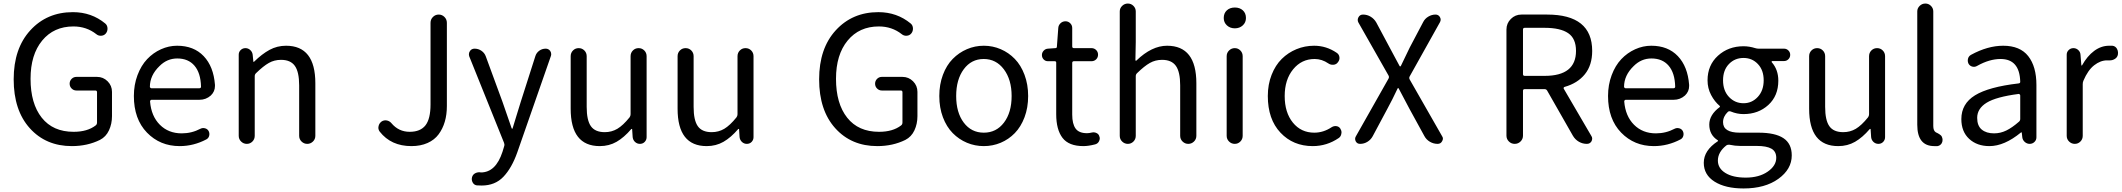

<svg xmlns="http://www.w3.org/2000/svg" viewBox="-20 -816 12038 1089"><path d="M387.7 12.7Q240.2 12.7 148.9 -88.9Q57.6 -190.4 57.6 -366.2Q57.6 -541 151.9 -644Q246.1 -747.1 393.6 -747.1Q499 -747.1 577.1 -682.6Q589.8 -671.9 589.8 -653.3Q589.8 -637.7 580.1 -626Q570.3 -614.3 554.2 -613.3Q538.1 -612.3 526.4 -622.1Q470.7 -666 396.5 -666Q285.2 -666 219.2 -585.9Q153.3 -505.9 153.3 -369.1Q153.3 -228.5 216.8 -148.4Q280.3 -68.4 397.5 -68.4Q475.6 -68.4 522.5 -104.5Q530.3 -110.4 530.3 -121.1V-293Q530.3 -302.7 520.5 -302.7H413.1Q397.5 -302.7 386.2 -314Q375 -325.2 375 -341.3Q375 -357.4 386.2 -368.7Q397.5 -379.9 413.1 -379.9H530.3Q565.4 -379.9 590.3 -355Q615.2 -330.1 615.2 -294.9V-157.2Q615.2 -113.3 598.1 -76.7Q581.1 -40 546.9 -22.5Q475.6 12.7 387.7 12.7Z M999 12.7Q887.7 12.7 813.5 -64Q739.3 -140.6 739.3 -271.5Q739.3 -335 759.8 -389.6Q780.3 -444.3 814.5 -480.5Q848.6 -516.6 893.1 -536.6Q937.5 -556.6 984.4 -556.6Q1079.1 -556.6 1135.3 -497.6Q1191.4 -438.5 1199.2 -335Q1199.2 -331.1 1199.2 -328.1Q1199.2 -296.9 1175.8 -274.4Q1148.4 -250 1111.3 -250H839.8Q835.9 -250 833.5 -247.1Q831.1 -244.1 831.1 -240.2Q837.9 -157.2 886.7 -108.4Q935.5 -59.6 1010.7 -59.6Q1067.4 -59.6 1117.2 -85.9Q1128.9 -91.8 1142.6 -88.4Q1156.2 -85 1163.1 -73.2Q1169.9 -60.5 1166.5 -46.4Q1163.1 -32.2 1150.4 -25.4Q1078.1 12.7 999 12.7ZM830.1 -323.2Q830.1 -320.3 833 -318.4Q835 -315.4 838.9 -315.4H1110.4Q1115.2 -315.4 1117.7 -317.9Q1120.1 -320.3 1120.1 -324.2Q1120.1 -324.2 1120.1 -325.2Q1118.2 -402.3 1083 -443.4Q1047.9 -484.4 985.4 -484.4Q927.7 -484.4 884.8 -441.4Q830.1 -388.7 830.1 -323.2Z M1334 -45.9V-505.9Q1334 -521.5 1345.2 -532.2Q1356.4 -543 1372.1 -543Q1387.7 -543 1399.4 -532.2Q1411.1 -521.5 1413.1 -505.9L1417 -466.8Q1417 -464.8 1418.5 -464.8Q1419.9 -464.8 1420.9 -465.8Q1465.8 -509.8 1508.8 -533.2Q1551.8 -556.6 1602.5 -556.6Q1768.6 -556.6 1768.6 -343.8V-45.9Q1768.6 -26.4 1754.9 -13.2Q1741.2 0 1722.7 0Q1704.1 0 1690.4 -13.2Q1676.8 -26.4 1676.8 -45.9V-332Q1676.8 -408.2 1652.3 -442.4Q1627.9 -476.6 1574.2 -476.6Q1536.1 -476.6 1504.9 -459Q1473.6 -441.4 1432.6 -401.4Q1424.8 -394.5 1424.8 -383.8V-45.9Q1424.8 -26.4 1411.6 -13.2Q1398.4 0 1379.9 0Q1361.3 0 1347.7 -13.2Q1334 -26.4 1334 -45.9Z M2313.5 12.7Q2198.2 12.7 2133.8 -69.3Q2126 -80.1 2126 -91.8Q2126 -95.7 2127 -99.6Q2129.9 -116.2 2144.5 -127Q2158.2 -135.7 2173.8 -132.8Q2189.5 -129.9 2200.2 -117.2Q2241.2 -68.4 2303.7 -68.4Q2364.3 -68.4 2393.1 -105Q2421.9 -141.6 2421.9 -223.6V-686.5Q2421.9 -706.1 2435.5 -719.7Q2449.2 -733.4 2468.3 -733.4Q2487.3 -733.4 2501 -719.7Q2514.6 -706.1 2514.6 -686.5V-214.8Q2514.6 -166 2502.9 -126Q2491.2 -85.9 2467.8 -54.2Q2444.3 -22.5 2404.8 -4.9Q2365.2 12.7 2313.5 12.7Z M2711.9 236.3Q2697.3 236.3 2684.6 235.4Q2668.9 233.4 2661.1 219.2Q2653.3 205.1 2657.2 189.5Q2661.1 174.8 2673.8 167.5Q2686.5 160.2 2703.1 161.1Q2705.1 162.1 2707 162.1Q2792 162.1 2830.1 44.9L2839.8 12.7Q2842.8 3.9 2838.9 -5.9L2641.6 -496.1Q2639.6 -502.9 2639.6 -508.8Q2639.6 -517.6 2645.5 -526.4Q2654.3 -540 2671.9 -540Q2693.4 -540 2710.9 -527.8Q2728.5 -515.6 2735.4 -496.1L2830.1 -238.3Q2868.2 -127 2881.8 -88.9Q2882.8 -85.9 2885.3 -85.9Q2887.7 -85.9 2887.7 -88.9Q2893.6 -106.4 2909.2 -159.2Q2924.8 -211.9 2933.6 -238.3L3016.6 -498Q3022.5 -516.6 3038.6 -528.3Q3054.7 -540 3075.2 -540Q3090.8 -540 3100.6 -527.3Q3106.4 -518.6 3106.4 -508.8Q3106.4 -503.9 3104.5 -498L2914.1 47.9Q2882.8 136.7 2835.4 186.5Q2788.1 236.3 2711.9 236.3Z M3381.8 12.7Q3216.8 12.7 3216.8 -199.2V-497.1Q3216.8 -516.6 3230 -529.8Q3243.2 -543 3262.2 -543Q3281.2 -543 3294.4 -529.8Q3307.6 -516.6 3307.6 -497.1V-210Q3307.6 -133.8 3331.5 -100.1Q3355.5 -66.4 3410.2 -66.4Q3449.2 -66.4 3481.4 -85.4Q3513.7 -104.5 3550.8 -150.4Q3556.6 -158.2 3556.6 -168V-497.1Q3556.6 -516.6 3569.8 -529.8Q3583 -543 3602.1 -543Q3621.1 -543 3634.3 -529.8Q3647.5 -516.6 3647.5 -497.1V-38.1Q3647.5 -22.5 3636.7 -11.2Q3626 0 3609.4 0Q3593.8 0 3582 -10.7Q3570.3 -21.5 3568.4 -38.1L3565.4 -84Q3564.5 -85 3563 -85Q3561.5 -85 3560.5 -84Q3519.5 -36.1 3477.1 -11.7Q3434.6 12.7 3381.8 12.7Z M3988.3 12.7Q3823.2 12.7 3823.2 -199.2V-497.1Q3823.2 -516.6 3836.4 -529.8Q3849.6 -543 3868.7 -543Q3887.7 -543 3900.9 -529.8Q3914.1 -516.6 3914.1 -497.1V-210Q3914.1 -133.8 3938 -100.1Q3961.9 -66.4 4016.6 -66.4Q4055.7 -66.4 4087.9 -85.4Q4120.1 -104.5 4157.2 -150.4Q4163.1 -158.2 4163.1 -168V-497.1Q4163.1 -516.6 4176.3 -529.8Q4189.5 -543 4208.5 -543Q4227.5 -543 4240.7 -529.8Q4253.9 -516.6 4253.9 -497.1V-38.1Q4253.9 -22.5 4243.2 -11.2Q4232.4 0 4215.8 0Q4200.2 0 4188.5 -10.7Q4176.8 -21.5 4174.8 -38.1L4171.9 -84Q4170.9 -85 4169.4 -85Q4168 -85 4167 -84Q4126 -36.1 4083.5 -11.7Q4041 12.7 3988.3 12.7Z M4956.1 12.7Q4808.6 12.7 4717.3 -88.9Q4626 -190.4 4626 -366.2Q4626 -541 4720.2 -644Q4814.5 -747.1 4961.9 -747.1Q5067.4 -747.1 5145.5 -682.6Q5158.2 -671.9 5158.2 -653.3Q5158.2 -637.7 5148.4 -626Q5138.7 -614.3 5122.6 -613.3Q5106.4 -612.3 5094.7 -622.1Q5039.1 -666 4964.8 -666Q4853.5 -666 4787.6 -585.9Q4721.7 -505.9 4721.7 -369.1Q4721.7 -228.5 4785.2 -148.4Q4848.6 -68.4 4965.8 -68.4Q5043.9 -68.4 5090.8 -104.5Q5098.6 -110.4 5098.6 -121.1V-293Q5098.6 -302.7 5088.9 -302.7H4981.4Q4965.8 -302.7 4954.6 -314Q4943.4 -325.2 4943.4 -341.3Q4943.4 -357.4 4954.6 -368.7Q4965.8 -379.9 4981.4 -379.9H5098.6Q5133.8 -379.9 5158.7 -355Q5183.6 -330.1 5183.6 -294.9V-157.2Q5183.6 -113.3 5166.5 -76.7Q5149.4 -40 5115.2 -22.5Q5043.9 12.7 4956.1 12.7Z M5307.6 -271.5Q5307.6 -336.9 5328.1 -391.6Q5348.6 -446.3 5383.8 -481.9Q5418.9 -517.6 5464.4 -537.1Q5509.8 -556.6 5560.1 -556.6Q5610.4 -556.6 5655.8 -537.1Q5701.2 -517.6 5735.8 -481.9Q5770.5 -446.3 5791 -391.6Q5811.5 -336.9 5811.5 -271.5Q5811.5 -205.1 5791 -150.9Q5770.5 -96.7 5735.8 -61Q5701.2 -25.4 5655.8 -6.3Q5610.4 12.7 5560.1 12.7Q5509.8 12.7 5464.4 -6.3Q5418.9 -25.4 5383.8 -61Q5348.6 -96.7 5328.1 -150.9Q5307.6 -205.1 5307.6 -271.5ZM5717.8 -271.5Q5717.8 -364.3 5673.8 -422.9Q5629.9 -481.4 5559.6 -481.4Q5489.3 -481.4 5446.3 -423.3Q5403.3 -365.2 5403.3 -271.5Q5403.3 -177.7 5446.3 -120.6Q5489.3 -63.5 5560.1 -63.5Q5630.9 -63.5 5674.3 -120.6Q5717.8 -177.7 5717.8 -271.5Z M6125 12.7Q6042 12.7 6006.3 -34.2Q5970.7 -81.1 5970.7 -168V-460.9Q5970.7 -468.8 5961.9 -468.8H5923.8Q5909.2 -468.8 5899.4 -479Q5889.6 -489.3 5889.6 -503.9Q5889.6 -517.6 5899.4 -528.3Q5909.2 -539.1 5923.8 -540L5965.8 -543Q5974.6 -543 5974.6 -551.8L5982.4 -657.2Q5983.4 -672.9 5995.1 -684.1Q6006.8 -695.3 6023.4 -695.3Q6039.1 -695.3 6050.3 -684.1Q6061.5 -672.9 6061.5 -657.2V-552.7Q6061.5 -543 6071.3 -543H6170.9Q6186.5 -543 6197.3 -532.2Q6208 -521.5 6208 -505.9Q6208 -490.2 6197.3 -479.5Q6186.5 -468.8 6170.9 -468.8H6071.3Q6061.5 -468.8 6061.5 -459V-166Q6061.5 -113.3 6080.6 -86.9Q6099.6 -60.5 6145.5 -60.5Q6157.2 -60.5 6173.8 -64.5Q6187.5 -67.4 6200.2 -61Q6212.9 -54.7 6215.8 -41Q6217.8 -36.1 6217.8 -31.2Q6217.8 -22.5 6212.9 -13.7Q6206.1 -1 6191.4 2.9Q6153.3 12.7 6125 12.7Z M6331.1 -45.9V-751Q6331.1 -769.5 6344.7 -782.7Q6358.4 -795.9 6377 -795.9Q6395.5 -795.9 6408.7 -782.7Q6421.9 -769.5 6421.9 -751V-578.1L6419.9 -475.6Q6419.9 -472.7 6421.9 -471.7Q6423.8 -470.7 6425.8 -472.7Q6512.7 -556.6 6599.6 -556.6Q6765.6 -556.6 6765.6 -343.8V-45.9Q6765.6 -26.4 6752 -13.2Q6738.3 0 6719.7 0Q6701.2 0 6687.5 -13.2Q6673.8 -26.4 6673.8 -45.9V-332Q6673.8 -408.2 6649.4 -442.4Q6625 -476.6 6571.3 -476.6Q6533.2 -476.6 6502 -459Q6470.7 -441.4 6429.7 -401.4Q6421.9 -394.5 6421.9 -383.8V-45.9Q6421.9 -26.4 6408.7 -13.2Q6395.5 0 6377 0Q6358.4 0 6344.7 -13.2Q6331.1 -26.4 6331.1 -45.9Z M6937.5 -45.9V-497.1Q6937.5 -516.6 6951.2 -529.8Q6964.8 -543 6983.4 -543Q7002 -543 7015.1 -529.8Q7028.3 -516.6 7028.3 -497.1V-45.9Q7028.3 -26.4 7015.1 -13.2Q7002 0 6983.4 0Q6964.8 0 6951.2 -13.2Q6937.5 -26.4 6937.5 -45.9ZM6920.9 -713.9Q6920.9 -741.2 6938.5 -757.3Q6956.1 -773.4 6983.9 -773.4Q7011.7 -773.4 7029.3 -757.3Q7046.9 -741.2 7046.9 -713.9Q7046.9 -688.5 7028.8 -671.9Q7010.7 -655.3 6983.9 -655.3Q6957 -655.3 6939 -671.9Q6920.9 -688.5 6920.9 -713.9Z M7425.8 12.7Q7314.5 12.7 7242.7 -63.5Q7170.9 -139.6 7170.9 -271.5Q7170.9 -336.9 7192.4 -391.6Q7213.9 -446.3 7250 -481.9Q7286.1 -517.6 7333.5 -537.1Q7380.9 -556.6 7433.6 -556.6Q7502.9 -556.6 7561.5 -516.6Q7575.2 -507.8 7577.1 -491.7Q7579.1 -475.6 7568.4 -462.9Q7559.6 -450.2 7543.5 -448.7Q7527.3 -447.3 7514.6 -456.1Q7477.5 -481.4 7436.5 -481.4Q7362.3 -481.4 7314.5 -422.9Q7266.6 -364.3 7266.6 -271.5Q7266.6 -177.7 7313 -120.6Q7359.4 -63.5 7434.6 -63.5Q7486.3 -63.5 7533.2 -94.7Q7545.9 -102.5 7560.1 -100.6Q7574.2 -98.6 7582 -86.9Q7588.9 -76.2 7588.9 -64.5Q7588.9 -61.5 7587.9 -57.6Q7585.9 -42 7573.2 -33.2Q7505.9 12.7 7425.8 12.7Z M7694.3 0Q7677.7 0 7669.9 -13.7Q7666 -21.5 7666 -28.3Q7666 -35.2 7669.9 -42L7855.5 -370.1Q7860.4 -378.9 7855.5 -387.7L7684.6 -688.5Q7676.8 -703.1 7685.1 -718.3Q7693.4 -733.4 7710.9 -733.4Q7734.4 -733.4 7754.4 -721.2Q7774.4 -709 7786.1 -688.5L7862.3 -545.9Q7870.1 -532.2 7888.2 -497.6Q7906.2 -462.9 7918.9 -440.4Q7919.9 -439.5 7921.9 -439.5Q7923.8 -439.5 7924.8 -440.4Q7964.8 -525.4 7975.6 -545.9L8051.8 -690.4Q8061.5 -710 8081.1 -721.7Q8100.6 -733.4 8122.1 -733.4Q8138.7 -733.4 8147 -719.2Q8155.3 -705.1 8147.5 -690.4L7975.6 -382.8Q7970.7 -374 7975.6 -365.2L8159.2 -43.9Q8164.1 -37.1 8164.1 -29.8Q8164.1 -22.5 8159.2 -14.6Q8151.4 0 8133.8 0Q8110.4 0 8089.8 -12.2Q8069.3 -24.4 8058.6 -44.9L7974.6 -198.2Q7934.6 -274.4 7913.1 -314.5Q7912.1 -316.4 7910.2 -316.4Q7908.2 -316.4 7907.2 -314.5Q7877 -250 7848.6 -198.2L7765.6 -43Q7754.9 -23.4 7735.8 -11.7Q7716.8 0 7694.3 0Z M8627.9 -658.2Q8618.2 -658.2 8618.2 -648.4V-395.5Q8618.2 -385.7 8627.9 -385.7H8741.2Q8918.9 -385.7 8918.9 -527.3Q8918.9 -597.7 8874.5 -627.9Q8830.1 -658.2 8741.2 -658.2ZM9005.9 -44.9Q9010.7 -38.1 9010.7 -30.3Q9010.7 -22.5 9006.8 -14.6Q8998 0 8980.5 0Q8956.1 0 8935.1 -12.2Q8914.1 -24.4 8901.4 -45.9L8754.9 -302.7Q8750 -310.5 8740.2 -310.5H8627.9Q8618.2 -310.5 8618.2 -300.8V-46.9Q8618.2 -27.3 8604.5 -13.7Q8590.8 0 8571.3 0Q8551.8 0 8538.1 -13.7Q8524.4 -27.3 8524.4 -46.9V-648.4Q8524.4 -683.6 8549.3 -708.5Q8574.2 -733.4 8609.4 -733.4H8754.9Q9010.7 -733.4 9010.7 -527.3Q9010.7 -446.3 8969.2 -395Q8927.7 -343.8 8854.5 -323.2Q8850.6 -322.3 8849.1 -318.8Q8847.7 -315.4 8849.6 -312.5Z M9360.4 12.7Q9249 12.7 9174.8 -64Q9100.6 -140.6 9100.6 -271.5Q9100.6 -335 9121.1 -389.6Q9141.6 -444.3 9175.8 -480.5Q9210 -516.6 9254.4 -536.6Q9298.8 -556.6 9345.7 -556.6Q9440.4 -556.6 9496.6 -497.6Q9552.7 -438.5 9560.5 -335Q9560.5 -331.1 9560.5 -328.1Q9560.5 -296.9 9537.1 -274.4Q9509.8 -250 9472.7 -250H9201.2Q9197.3 -250 9194.8 -247.1Q9192.4 -244.1 9192.4 -240.2Q9199.2 -157.2 9248 -108.4Q9296.9 -59.6 9372.1 -59.6Q9428.7 -59.6 9478.5 -85.9Q9490.2 -91.8 9503.9 -88.4Q9517.6 -85 9524.4 -73.2Q9531.2 -60.5 9527.8 -46.4Q9524.4 -32.2 9511.7 -25.4Q9439.5 12.7 9360.4 12.7ZM9191.4 -323.2Q9191.4 -320.3 9194.3 -318.4Q9196.3 -315.4 9200.2 -315.4H9471.7Q9476.6 -315.4 9479 -317.9Q9481.4 -320.3 9481.4 -324.2Q9481.4 -324.2 9481.4 -325.2Q9479.5 -402.3 9444.3 -443.4Q9409.2 -484.4 9346.7 -484.4Q9289.1 -484.4 9246.1 -441.4Q9191.4 -388.7 9191.4 -323.2Z M9869.1 252.9Q9766.6 252.9 9705.1 214.4Q9643.6 175.8 9643.6 107.4Q9643.6 37.1 9722.7 -14.6Q9724.6 -15.6 9724.6 -17.6Q9724.6 -19.5 9722.7 -20.5Q9674.8 -50.8 9674.8 -109.4Q9674.8 -165 9734.4 -209Q9735.4 -210 9735.4 -211.9Q9735.4 -213.9 9734.4 -214.8Q9705.1 -239.3 9685.1 -277.3Q9665 -315.4 9665 -360.4Q9665 -446.3 9724.1 -500Q9783.2 -553.7 9869.1 -553.7Q9901.4 -553.7 9935.5 -543Q9945.3 -540 9954.1 -540H10098.6Q10113.3 -540 10123.5 -529.8Q10133.8 -519.5 10133.8 -504.9Q10133.8 -490.2 10123.5 -480Q10113.3 -469.7 10098.6 -469.7H10032.2Q10030.3 -469.7 10028.8 -467.3Q10027.3 -464.8 10029.3 -462.9Q10066.4 -420.9 10066.4 -358.4Q10066.4 -272.5 10009.8 -220.7Q9953.1 -168.9 9869.1 -168.9Q9832 -168.9 9796.9 -183.6Q9787.1 -187.5 9780.3 -181.6Q9752.9 -155.3 9752.9 -123Q9752.9 -63.5 9847.7 -63.5H9954.1Q10048.8 -63.5 10095.7 -32.2Q10142.6 -1 10142.6 65.4Q10142.6 143.6 10066.9 198.2Q9991.2 252.9 9869.1 252.9ZM9869.1 -230.5Q9917 -230.5 9950.2 -266.6Q9983.4 -302.7 9983.4 -360.4Q9983.4 -418 9950.7 -452.6Q9918 -487.3 9869.1 -487.3Q9819.3 -487.3 9786.1 -452.6Q9752.9 -418 9752.9 -360.4Q9752.9 -301.8 9786.6 -266.1Q9820.3 -230.5 9869.1 -230.5ZM9881.8 191.4Q9957 191.4 10005.9 157.7Q10054.7 124 10054.7 79.1Q10054.7 43 10027.3 27.3Q10000 11.7 9943.4 11.7H9849.6Q9821.3 11.7 9789.1 4.9Q9786.1 4.9 9784.2 4.9Q9777.3 4.9 9771.5 8.8Q9723.6 46.9 9723.6 94.7Q9723.6 138.7 9766.1 165Q9808.6 191.4 9881.8 191.4Z M10406.2 12.7Q10241.2 12.7 10241.2 -199.2V-497.1Q10241.2 -516.6 10254.4 -529.8Q10267.6 -543 10286.6 -543Q10305.7 -543 10318.8 -529.8Q10332 -516.6 10332 -497.1V-210Q10332 -133.8 10356 -100.1Q10379.9 -66.4 10434.6 -66.4Q10473.6 -66.4 10505.9 -85.4Q10538.1 -104.5 10575.2 -150.4Q10581.1 -158.2 10581.1 -168V-497.1Q10581.1 -516.6 10594.2 -529.8Q10607.4 -543 10626.5 -543Q10645.5 -543 10658.7 -529.8Q10671.9 -516.6 10671.9 -497.1V-38.1Q10671.9 -22.5 10661.1 -11.2Q10650.4 0 10633.8 0Q10618.2 0 10606.4 -10.7Q10594.7 -21.5 10592.8 -38.1L10589.8 -84Q10588.9 -85 10587.4 -85Q10585.9 -85 10585 -84Q10543.9 -36.1 10501.5 -11.7Q10459 12.7 10406.2 12.7Z M10951.2 12.7Q10854.5 12.7 10854.5 -108.4V-751Q10854.5 -769.5 10868.2 -782.7Q10881.8 -795.9 10900.4 -795.9Q10918.9 -795.9 10932.1 -782.7Q10945.3 -769.5 10945.3 -751V-101.6Q10945.3 -74.2 10960 -65.4Q10962.9 -64.5 10969.2 -61Q10975.6 -57.6 10978.5 -55.7Q10981.4 -53.7 10985.8 -50.3Q10990.2 -46.9 10992.7 -43Q10995.1 -39.1 10996.1 -34.2L10997.1 -30.3Q10998 -26.4 10998 -22.5Q10998 -10.7 10992.2 -2Q10983.4 10.7 10968.8 12.7Q10960.9 12.7 10951.2 12.7Z M11263.7 12.7Q11193.4 12.7 11148.9 -28.3Q11104.5 -69.3 11104.5 -140.6Q11104.5 -227.5 11182.1 -275.4Q11259.8 -323.2 11428.7 -342.8Q11439.5 -343.8 11438.5 -353.5Q11434.6 -481.4 11327.1 -481.4Q11263.7 -481.4 11194.3 -442.4Q11181.6 -434.6 11167.5 -438Q11153.3 -441.4 11145.5 -454.1Q11138.7 -467.8 11142.1 -482.4Q11145.5 -497.1 11159.2 -504.9Q11253.9 -556.6 11341.8 -556.6Q11437.5 -556.6 11483.9 -497.6Q11530.3 -438.5 11530.3 -334V-37.1Q11530.3 -21.5 11519 -10.7Q11507.8 0 11492.2 0Q11476.6 0 11464.4 -10.7Q11452.1 -21.5 11450.2 -37.1L11447.3 -63.5Q11447.3 -65.4 11445.8 -65.4Q11444.3 -65.4 11442.4 -64.5Q11348.6 12.7 11263.7 12.7ZM11290 -59.6Q11326.2 -59.6 11359.4 -75.7Q11392.6 -91.8 11431.6 -126Q11438.5 -131.8 11438.5 -141.6V-274.4Q11438.5 -278.3 11435.5 -280.3Q11433.6 -283.2 11430.7 -283.2Q11429.7 -283.2 11429.7 -283.2Q11301.8 -266.6 11248 -233.4Q11194.3 -200.2 11194.3 -147.5Q11194.3 -102.5 11220.2 -81.1Q11246.1 -59.6 11290 -59.6Z M11702.1 -45.9V-505.9Q11702.1 -521.5 11713.4 -532.2Q11724.6 -543 11740.2 -543Q11755.9 -543 11767.6 -532.2Q11779.3 -521.5 11780.3 -505.9L11785.2 -445.3Q11785.2 -444.3 11786.6 -444.3Q11788.1 -444.3 11789.1 -445.3Q11818.4 -498 11857.9 -527.3Q11897.5 -556.6 11942.4 -556.6Q11953.1 -556.6 11960.9 -556.6Q11978.5 -554.7 11987.3 -539.1Q11993.2 -528.3 11993.2 -516.6Q11993.2 -510.7 11992.2 -504.9Q11988.3 -489.3 11974.6 -481.4Q11961.9 -473.6 11947.3 -473.6Q11945.3 -473.6 11943.4 -473.6Q11937.5 -473.6 11930.7 -473.6Q11893.6 -473.6 11857.9 -445.8Q11822.3 -418 11796.9 -358.4Q11793 -349.6 11793 -338.9V-45.9Q11793 -26.4 11779.8 -13.2Q11766.6 0 11748 0Q11729.5 0 11715.8 -13.2Q11702.1 -26.4 11702.1 -45.9Z"/></svg>

Font: Gen Jyuu GothicX Regular
Style: Regular
Weight: 400
Designer: [Source Han Sans]
Ryoko NISHIZUKA  (kana & ideographs); Paul D. Hunt (Latin, Greek & Cyrillic); Wenlong ZHANG  (bopomofo
Version: Version 1.002.20150607